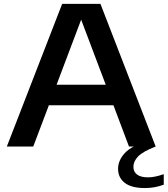

<svg xmlns="http://www.w3.org/2000/svg" viewBox="-20 -760 870 996"><path d="M15.5 0 302.5 -740H501L787.5 0H649L568.5 -214H233.5L152.5 0ZM273.5 -320.5H528.5L401 -658ZM731.5 215.5Q662 215.5 627.2 188.5Q592.5 161.5 592.5 116Q592.5 72.5 627 34.5Q661.5 -3.5 752.5 -32L787.5 0Q721 26 696.5 51.5Q672 77 672 105.5Q672 131 691 145.5Q710 160 749 160Q782 160 829.5 143.5V198Q807 206.5 783 211Q759 215.5 731.5 215.5Z"/></svg>

Font: Encode Sans Expanded SemiBold
Style: Regular
Weight: 600
Width: 7
Designer: Multiple Designers
Foundry: Impallari Type
Version: Version 3.000; ttfautohint (v1.8.3) -l 8 -r 50 -G 200 -x 14 